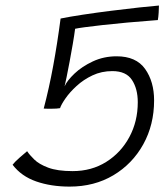

<svg xmlns="http://www.w3.org/2000/svg" viewBox="-20 -681 608 694"><path d="M25.5 -85.5Q32.5 -95 50.8 -111.2Q69 -127.5 78 -134.5Q86.5 -121.5 103.8 -104.5Q121 -87.5 154.2 -75Q187.5 -62.5 242.5 -62.5Q311 -62.5 364 -95.8Q417 -129 447.5 -185.5Q478 -242 478 -311.5Q478 -360 457 -392Q436 -424 386 -424Q347 -424 314.2 -408.5Q281.5 -393 256.8 -370.2Q232 -347.5 216.8 -325.5Q201.5 -303.5 197 -290Q185.5 -288 166.5 -288Q160 -288 152 -288Q144 -288 138 -288.5Q157.5 -362.5 172.2 -442.5Q187 -522.5 199 -614Q230.5 -620.5 280 -628Q329.5 -635.5 383.2 -642.2Q437 -649 483.2 -654Q529.5 -659 554.5 -661Q554.5 -652 553.5 -635.2Q552.5 -618.5 550.5 -608.5Q431 -599.5 351.2 -590.5Q271.5 -581.5 251.5 -577Q248.5 -553.5 243 -521.5Q237.5 -489.5 231.5 -457.5Q225.5 -425.5 220.5 -401.2Q215.5 -377 213.5 -369Q222.5 -389.5 249.2 -415Q276 -440.5 315.5 -459Q355 -477.5 401.5 -477.5Q472 -477.5 504.5 -431.8Q537 -386 537 -318Q537 -230 497.8 -159.2Q458.5 -88.5 389.8 -47.5Q321 -6.5 231.5 -6.5Q164.5 -6.5 110.8 -25.2Q57 -44 25.5 -85.5Z"/></svg>

Font: Grandstander ExtraLight
Style: Italic
Weight: 200
Italic angle: -15°
Designer: Tyler Finck
Foundry: Etcetera Type Co
Version: Version 1.200; ttfautohint (v1.8.3)